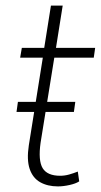

<svg xmlns="http://www.w3.org/2000/svg" viewBox="-20 -658 360 686"><path d="M187 8Q150 8 123.5 -7Q97 -22 86 -54.5Q75 -87 83 -139L133 -452H52L58 -487H138L162 -638H204L180 -487H320L315 -452H174L125 -148Q116 -84 132.5 -57Q149 -30 195 -30Q211 -30 227 -34.5Q243 -39 258 -45L263 -10Q251 -2 228.5 3Q206 8 187 8ZM39 -258 44 -294H249L244 -258Z"/></svg>

Font: Nunito Sans 10pt Condensed ExtraLight
Style: Italic
Weight: 250
Width: 3
Italic angle: -9°
Designer: Vernon Adams
Foundry: Vernon Adams
Version: Version 3.101;gftools[0.9.27]